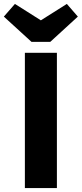

<svg xmlns="http://www.w3.org/2000/svg" viewBox="-63 -964 419 984"><path d="M64.5 -693.4H228.6V0H64.5ZM146.4 -859.8 279.6 -943.9 336 -878.9 194.8 -749.6H98.3L-43.3 -878.9L13.5 -943.9Z"/></svg>

Font: Fira Sans Variable
Style: Regular
Weight: 400
Designer: Carrois Corporate & Edenspiekermann AG
Foundry: Carrois Corporate GbR & Edenspiekermann AG
Version: Version 4.202